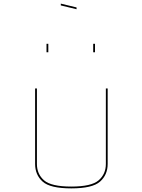

<svg xmlns="http://www.w3.org/2000/svg" viewBox="-20 -1119 786 1061"><path d="M174 -630H184V-213Q184 -157 223.5 -122.5Q263 -88 374 -88Q485 -88 525 -122.5Q565 -157 565 -213V-630H575V-213Q575 -153 533 -115.5Q491 -78 374 -78Q257 -78 215.5 -115.5Q174 -153 174 -213ZM247 -830H237V-877H247ZM505 -830H495V-877H505ZM403 -1078V-1068L316 -1089V-1099Z"/></svg>

Font: Bungee Hairline
Style: Regular
Weight: 400
Designer: David Jonathan Ross
Foundry: David Jonathan Ross
Version: Version 1.001;PS 1.0;hotconv 1.0.72;makeotf.lib2.5.5900